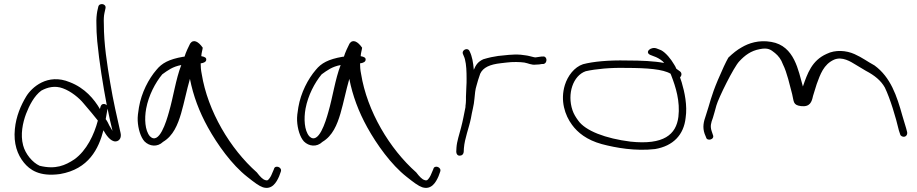

<svg xmlns="http://www.w3.org/2000/svg" viewBox="-20 -760 4441 930"><path d="M52 -135C45 -65 64 -11 96 28C124 62 170 97 271 83C410 59 458 -40 481 -129C492 -109 515 -73 541 -75C560 -77 569 -95 564 -116C547 -191 528 -273 514 -358C499 -447 483 -546 483 -644C482 -666 483 -684 486 -697L491 -720C496 -743 460 -748 456 -727L451 -705C448 -688 446 -668 447 -643C447 -620 448 -592 451 -560C461 -457 479 -347 497 -252C497 -251 497 -250 498 -249C495 -253 491 -255 487 -256C470 -259 467 -245 464 -232C436 -280 391 -334 318 -362C210 -407 133 -336 107 -293C81 -250 58 -197 52 -135ZM92 -56C78 -108 90 -165 106 -208C122 -250 146 -296 180 -321C209 -337 246 -347 285 -332C324 -318 364 -285 385 -259L424 -213C434 -201 446 -186 454 -176C436 -108 400 -31 340 12C296 41 250 62 172 43C137 27 103 -14 92 -56ZM492 -183 501 -234C509 -196 516 -160 525 -126C520 -134 515 -142 510 -151C505 -162 499 -174 492 -183Z M647 -175C649 -136 661 -96 680 -75C704 -51 742 -46 770 -73C819 -102 841 -156 857 -210C873 -265 884 -323 900 -378C916 -296 945 -219 987 -143C1033 -60 1103 38 1177 96C1212 124 1235 141 1253 147C1297 161 1319 124 1332 94L1340 72C1349 49 1311 37 1307 59L1298 80C1293 93 1287 103 1280 110C1277 114 1271 115 1264 112C1253 109 1240 96 1224 75C1096 -38 986 -221 957 -402C953 -421 952 -438 952 -453C968 -455 979 -461 979 -471C980 -480 972 -485 955 -488C956 -505 961 -518 962 -529C941 -559 917 -572 901 -549C895 -538 879 -504 874 -486C873 -485 868 -485 867 -485C798 -473 764 -454 738 -422C700 -378 665 -311 653 -240C649 -216 646 -194 647 -175ZM688 -234C700 -298 732 -359 766 -400C794 -420 816 -437 858 -445C831 -375 820 -291 798 -216C786 -173 751 -55 706 -100C682 -128 679 -185 688 -234Z M1419 -175C1421 -136 1433 -96 1452 -75C1476 -51 1514 -46 1542 -73C1591 -102 1613 -156 1629 -210C1645 -265 1656 -323 1672 -378C1688 -296 1717 -219 1759 -143C1805 -60 1875 38 1949 96C1984 124 2007 141 2025 147C2069 161 2091 124 2104 94L2112 72C2121 49 2083 37 2079 59L2070 80C2065 93 2059 103 2052 110C2049 114 2043 115 2036 112C2025 109 2012 96 1996 75C1868 -38 1758 -221 1729 -402C1725 -421 1724 -438 1724 -453C1740 -455 1751 -461 1751 -471C1752 -480 1744 -485 1727 -488C1728 -505 1733 -518 1734 -529C1713 -559 1689 -572 1673 -549C1667 -538 1651 -504 1646 -486C1645 -485 1640 -485 1639 -485C1570 -473 1536 -454 1510 -422C1472 -378 1437 -311 1425 -240C1421 -216 1418 -194 1419 -175ZM1460 -234C1472 -298 1504 -359 1538 -400C1566 -420 1588 -437 1630 -445C1603 -375 1592 -291 1570 -216C1558 -173 1523 -55 1478 -100C1454 -128 1451 -185 1460 -234Z M2190 -25C2190 -15 2196 -6 2206 -6C2218 -6 2224 -12 2226 -23L2227 -42C2231 -91 2251 -138 2261 -187C2266 -219 2276 -251 2278 -281C2280 -303 2282 -327 2288 -345L2296 -373L2306 -403C2320 -433 2352 -448 2407 -454L2433 -457C2463 -461 2499 -460 2520 -457C2538 -454 2555 -444 2575 -447C2584 -447 2598 -448 2605 -450H2612C2634 -454 2631 -491 2608 -486H2602C2592 -484 2584 -484 2574 -482C2570 -482 2566 -483 2562 -484L2546 -488C2539 -490 2532 -491 2525 -492L2502 -495C2463 -498 2425 -492 2393 -489L2359 -483C2347 -480 2333 -477 2321 -473C2295 -461 2285 -446 2275 -422C2272 -457 2267 -487 2255 -511C2246 -534 2213 -517 2223 -497C2226 -488 2229 -485 2232 -473C2239 -446 2240 -413 2240 -379C2240 -365 2240 -352 2239 -341C2239 -322 2237 -308 2237 -292V-274C2237 -266 2236 -257 2235 -249C2234 -247 2234 -245 2235 -243C2228 -209 2222 -174 2213 -141C2205 -109 2193 -76 2191 -45Z M2716 -348C2693 -273 2716 -202 2751 -155C2778 -118 2822 -82 2895 -62C2963 -44 3058 -27 3153 -38C3241 -53 3292 -107 3301 -189C3310 -249 3296 -314 3282 -361L3274 -385C3282 -393 3284 -406 3274 -414L3256 -427C3253 -435 3249 -442 3245 -448C3230 -474 3205 -505 3182 -517L3164 -524C3134 -538 3100 -507 3130 -494L3148 -487C3160 -483 3176 -475 3190 -463C3192 -461 3194 -458 3197 -455C3150 -464 3087 -467 3015 -467C2929 -469 2853 -462 2804 -449C2762 -435 2730 -393 2716 -348ZM2753 -226C2726 -306 2756 -394 2817 -415C2865 -426 2939 -433 3013 -431C3114 -431 3191 -425 3228 -403L3232 -393C3253 -339 3275 -269 3266 -194C3255 -108 3195 -57 3034 -74C2914 -89 2815 -126 2780 -177C2769 -192 2759 -208 2753 -226Z M3393 -112 3400 -95C3404 -74 3444 -84 3433 -107L3427 -125C3419 -149 3424 -165 3433 -189C3438 -206 3444 -226 3450 -249C3460 -285 3534 -435 3561 -463C3588 -492 3617 -514 3660 -522C3700 -530 3713 -520 3734 -503C3750 -490 3764 -472 3772 -449C3793 -407 3805 -348 3817 -304C3826 -268 3820 -251 3860 -246C3904 -241 3912 -267 3918 -295C3923 -313 3930 -332 3936 -353C3953 -399 3969 -448 4020 -471C4060 -488 4101 -461 4124 -447L4174 -417C4216 -395 4247 -370 4266 -336C4292 -282 4319 -192 4334 -128L4340 -110C4341 -105 4344 -102 4348 -100C4363 -92 4377 -104 4374 -120L4369 -139C4365 -151 4359 -171 4351 -199C4324 -296 4294 -386 4216 -443C4181 -462 4157 -481 4119 -498C4079 -516 4026 -520 3984 -499C3912 -467 3891 -404 3869 -341C3847 -417 3829 -538 3716 -557C3655 -568 3605 -550 3573 -531C3551 -519 3530 -502 3508 -481C3496 -460 3479 -424 3457 -372C3423 -291 3420 -264 3399 -201C3388 -170 3382 -144 3393 -112Z"/></svg>

Font: Stray Cat
Style: SuExt
Weight: 400
Version: Version 1.0